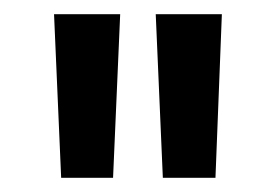

<svg xmlns="http://www.w3.org/2000/svg" viewBox="-20 -685 389 270"><path d="M56 -665H149L139 -435H66ZM199 -665H292L283 -435H209Z"/></svg>

Font: Bree Serif
Style: Regular
Weight: 400
Designer: Veronika Burian, Jos Scaglione
Foundry: TypeTogether
Version: Version 1.001